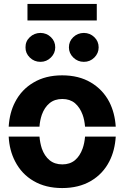

<svg xmlns="http://www.w3.org/2000/svg" viewBox="-20 -929 621 959"><path d="M290.5 10.3Q208 10.3 147.9 -24.9Q87.9 -59.6 55.2 -123.5Q26.9 -178.2 23.4 -246.6H177.2Q180.2 -213.9 189 -187Q202.1 -149.9 227.5 -128.9Q252.9 -107.9 291.5 -107.9Q329.1 -107.9 354.5 -128.9Q379.4 -149.9 392.6 -187Q401.9 -212.9 404.8 -246.6H558.1Q553.7 -176.8 526.4 -123.5Q494.1 -60.1 433.6 -24.9Q373.5 10.3 290.5 10.3ZM23.4 -296.4Q27.8 -366.7 55.2 -418.9Q87.4 -481.9 147.9 -517.1Q207.5 -552.7 290.5 -552.7Q374 -552.7 433.6 -517.1Q494.1 -481.4 526.4 -418.9Q553.7 -364.7 558.1 -296.4H404.8Q401.9 -330.6 392.6 -356Q379.4 -392.1 354.5 -413.6Q329.1 -434.6 291.5 -434.6Q252.9 -434.6 227.5 -413.6Q202.1 -392.6 189 -356Q179.2 -327.1 177.2 -296.4ZM182.1 -620.1Q150.9 -620.1 128.9 -641.6Q106.9 -663.1 107.4 -692.4Q106.9 -722.7 128.9 -743.4Q150.9 -764.2 182.1 -764.6Q212.9 -764.2 234.4 -743.4Q255.9 -722.7 255.9 -692.4Q255.9 -663.1 234.1 -641.6Q212.4 -620.1 182.1 -620.1ZM324.2 -692.4Q324.2 -722.7 345.9 -743.4Q367.7 -764.2 398.9 -764.6Q429.7 -764.2 451.2 -743.4Q472.7 -722.7 472.7 -692.4Q472.7 -663.1 451.2 -641.6Q429.7 -620.1 398.9 -620.1Q368.2 -620.1 346.2 -641.6Q324.2 -663.1 324.2 -692.4ZM117.2 -909.2H463.4V-826.7H117.2Z"/></svg>

Font: Inter Tight Stencil
Style: Bold
Weight: 700
Designer: Rasmus Andersson
Foundry: rsms
Version: Version 3.004;Glyphs 3.1.2 (3151)